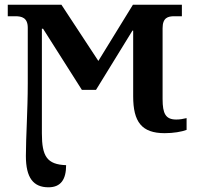

<svg xmlns="http://www.w3.org/2000/svg" viewBox="-20 -556 836 816"><path d="M186 240C239 240 261 206 261 146C180 143 158 109 158 11V-434H163L328 -174H388L543 -426H546V-147C546 -38 582 10 680 10C717 10 752 4 773 -4V-54C757 -50 743 -48 729 -48C684 -48 671 -73 671 -135V-436C671 -481 694 -487 721 -487H753V-536H545L398 -297L241 -536H13V-487H45C72 -487 98 -481 98 -438V-201C98 -87 90 27 90 107C90 200 122 240 186 240Z"/></svg>

Font: Noto Serif Semi
Style: Regular
Weight: 600
Designer: Monotype Design Team
Foundry: Monotype Imaging Inc.
Version: Version 1.002